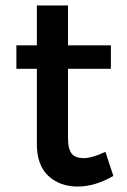

<svg xmlns="http://www.w3.org/2000/svg" viewBox="-20 -678 465 703"><path d="M395 -34 366 -122C334 -107 307 -99 286 -99C267 -99 252 -104 243 -115C234 -126 229 -144 229 -171V-426H386V-512H229V-658H115V-512H40V-426H115V-150C115 -99 129 -60 157 -34C185 -8 221 5 264 5C307 5 351 -8 395 -34Z"/></svg>

Font: Argentum Sans
Style: Regular
Weight: 400
Designer: Julieta Ulanovsky
Foundry: Julieta Ulanovsky
Version: Version 5.001;March 29, 2019;FontCreator 11.5.0.2425 64-bit